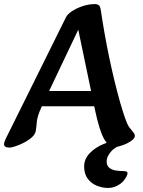

<svg xmlns="http://www.w3.org/2000/svg" viewBox="-35 -714 705 947"><path d="M12 14Q-15 14 -15 -3Q-15 -11 -7 -29L290 -628Q297 -643 319 -658Q341 -673 372 -683.5Q403 -694 436 -694Q444 -694 451.5 -689Q459 -684 462 -665Q479 -550 503 -434Q527 -318 558 -207Q572 -160 582 -131Q592 -102 602 -87Q613 -72 621.5 -62.5Q630 -53 630 -44Q630 -34 618.5 -24Q607 -14 590 -6Q573 2 555 7Q537 12 524 12Q502 12 479 -27.5Q456 -67 434 -170L347 -587L366 -599L171 -189Q158 -161 152.5 -142Q147 -123 146 -107.5Q145 -92 142 -72Q140 -53 123 -37.5Q106 -22 83.5 -10.5Q61 1 41 7.5Q21 14 12 14ZM138 -190V-265H510V-190ZM380 107Q380 70 408 41Q436 12 479 -5Q522 -22 565 -22Q574 -22 580 -19.5Q586 -17 586 -13Q586 -11 583 -8Q580 -5 569 -1Q529 12 510 36.5Q491 61 491 81Q491 103 504 113.5Q517 124 536.5 127Q556 130 578 130Q584 130 589 132.5Q594 135 594 140Q594 150 582 168Q570 187 547 200Q524 213 498 213Q469 213 441.5 201.5Q414 190 397 166.5Q380 143 380 107Z"/></svg>

Font: Alkatra
Style: Regular
Weight: 400
Designer: Suman Bhandary
Version: Version 1.100;gftools[0.9.22]